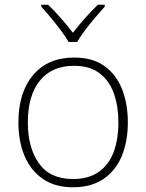

<svg xmlns="http://www.w3.org/2000/svg" viewBox="-20 -784 621 814"><path d="M522 -265Q522 -185 496.5 -123Q471 -61 419 -25.5Q367 10 289 10Q214 10 162.5 -25Q111 -60 84.5 -122Q58 -184 58 -265Q58 -392 120.5 -466Q183 -540 294 -540Q373 -540 423 -504Q473 -468 497.5 -406Q522 -344 522 -265ZM98 -265Q98 -158 145 -91.5Q192 -25 289 -25Q356 -25 399 -55.5Q442 -86 462 -140Q482 -194 482 -265Q482 -333 463 -387Q444 -441 402.5 -473Q361 -505 294 -505Q199 -505 148.5 -441.5Q98 -378 98 -265ZM271 -606Q259 -627 238.5 -654.5Q218 -682 195.5 -709Q173 -736 155 -756V-764H184Q211 -738 239 -706Q267 -674 289 -645Q311 -674 339.5 -706Q368 -738 395 -764H424V-756Q406 -736 383 -709Q360 -682 339.5 -654.5Q319 -627 307 -606Z"/></svg>

Font: Noto Sans ExtraLight
Style: Regular
Weight: 200
Designer: Monotype Design Team
Foundry: Monotype Imaging Inc.
Version: Version 2.007